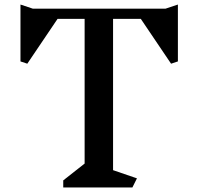

<svg xmlns="http://www.w3.org/2000/svg" viewBox="-20 -824 872 844"><path d="M762 -554 732 -544 599 -741H477V-76L582 -40L562 0H258V-31L352 -105V-741H233L100 -544L70 -554V-804L124 -786H708L762 -804Z"/></svg>

Font: Inknut Antiqua
Style: Regular
Weight: 400
Designer: Claus Eggers Sørensen
Foundry: Claus Eggers Sørensen
Version: Version 1.003; ttfautohint (v1.8.2) -l 8 -r 50 -G 200 -x 14 